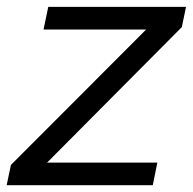

<svg xmlns="http://www.w3.org/2000/svg" viewBox="-45 -545 568 565"><path d="M-25.4 0 -12.9 -59.6 385 -458.1H83.1L97 -524.7H502.4L490.1 -465.3L93.7 -66.6H418L404.6 0Z"/></svg>

Font: Mona Sans ExtraLight
Style: Italic
Weight: 200
Italic angle: -11.6951°
Designer: Deni Anggara
Foundry: GitHub
Version: Version 2.000